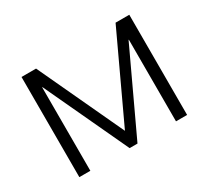

<svg xmlns="http://www.w3.org/2000/svg" viewBox="-110 -703 952 877"><g transform="rotate(-30 365.5 -264.0)"><path d="M368.7 -79.1 578.6 -528.3H650.9V0H592.3V-430.2L590.8 -430.7L389.2 0H347.7L142.1 -440.4L140.6 -439.9V0H82.5V-528.3H159.2Z"/></g></svg>

Font: Roboto Web
Style: Light
Weight: 300
Designer: Google
Version: Version 1.200310; 2013